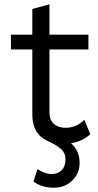

<svg xmlns="http://www.w3.org/2000/svg" viewBox="-20 -662 459 897"><path d="M312 7Q352 43 352 99Q352 148 317.5 181.5Q283 215 231 215Q175 215 136 186L155 128Q190 151 222 151Q251 151 268.5 133Q286 115 286 81Q286 55 267 36Q248 17 201 -4Q132 -36 131 -124V-431H31V-500H131V-620L211 -642V-500H393V-431H211V-138Q211 -102 231.5 -83.5Q252 -65 286 -65Q337 -65 374 -102L402 -35Q364 -1 312 7Z"/></svg>

Font: Elaine Sans
Style: Regular
Weight: 400
Designer: Wei Huang
Foundry: Wei Huang
Version: Version 2.001;December 24, 2019;FontCreator 12.0.0.2547 64-b